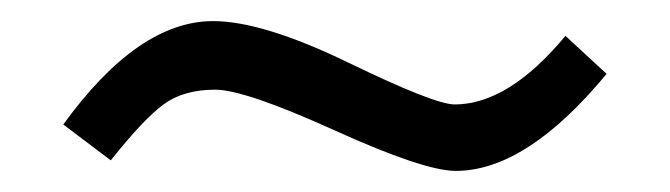

<svg xmlns="http://www.w3.org/2000/svg" viewBox="-20 -405 635 182"><path d="M516 -371 555 -335Q479 -243 412 -243Q382 -243 297 -281.5Q212 -320 184 -320Q154 -320 135 -306Q116 -292 85 -253L40 -287Q111 -385 182 -385Q229 -385 310.5 -345.5Q392 -306 411 -306Q462 -306 516 -371Z"/></svg>

Font: Kelly Slab
Style: Regular
Weight: 400
Designer: Denis Masharov
Foundry: Denis Masharov
Version: Version 1.001